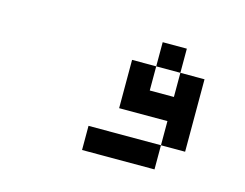

<svg xmlns="http://www.w3.org/2000/svg" viewBox="-56 -459 613 480"><g transform="rotate(15 250.0 -219.0)"><path d="M375 -125H187.5V-62.5H375ZM375 -125H437.5V-312.5H375V-250H312.5V-312.5H250Q250 -312.5 250 -187.5H375ZM312.5 -312.5H375V-375H312.5Z"/></g></svg>

Font: Unifont
Style: Regular
Weight: 500
Version: Version 15.1.04